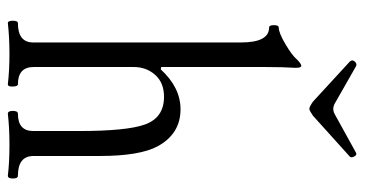

<svg xmlns="http://www.w3.org/2000/svg" viewBox="-234 -668 906 477"><g transform="rotate(90 218.5 -429.0)"><path d="M250 -745Q245 -745 232 -754L132 -846Q127 -852 132.5 -858Q138 -864 144 -861L237 -808Q250 -801 263 -808L359 -861Q364 -864 368 -857Q372 -850 369 -846L267 -754Q254 -745 250 -745ZM37 4Q31 4 31 -8.5Q31 -21 37 -21Q85 -21 85 -59V-575Q85 -645 48 -645Q42 -645 42 -657Q42 -669 48 -669Q61 -669 89 -685.5Q117 -702 127 -714Q138 -725 143 -725Q148 -725 148 -711Q146 -679 146 -635V-377L152 -376Q197 -425 251 -425Q312 -425 343 -368Q367 -323 367 -225V-60Q367 -21 416 -21Q423 -21 423 -8.5Q423 4 416 4Q383 0 339 0Q297 0 262 4Q255 4 255 -8.5Q255 -21 262 -21Q305 -21 305 -59V-173Q305 -291 289 -336Q272 -384 220 -384Q185 -384 165.5 -362Q146 -340 146 -309V-60Q146 -21 189 -21Q194 -21 194.5 -8.5Q195 4 189 4Q154 0 114 0Q72 0 37 4Z"/></g></svg>

Font: Junicode Cond Light
Style: Regular
Weight: 300
Width: 3
Designer: Peter S. Baker
Version: Version 2.201